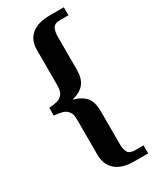

<svg xmlns="http://www.w3.org/2000/svg" viewBox="-261 -872 988 1204"><g transform="rotate(-30 233.5 -270.0)"><path d="M430 259H330Q241 259 195.5 218.5Q150 178 150 109V-148Q150 -187 135 -206.5Q120 -226 94 -233Q68 -240 36 -242V-299Q68 -300 94 -307Q120 -314 135 -334Q150 -354 150 -393V-652Q150 -722 195.5 -760.5Q241 -799 330 -799H430V-741H371Q329 -741 317 -718Q305 -695 305 -655V-419Q305 -356 277.5 -321Q250 -286 191 -271V-269Q248 -253 276.5 -219.5Q305 -186 305 -116V120Q305 156 317 178.5Q329 201 371 201H430Z"/></g></svg>

Font: Noto Serif Sinhala ExtraBold
Style: Regular
Weight: 800
Designer: Jelle Bosma - Monotype Design Team
Foundry: Monotype Imaging Inc.
Version: Version 2.007; ttfautohint (v1.8.4.7-5d5b)